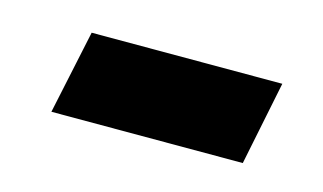

<svg xmlns="http://www.w3.org/2000/svg" viewBox="-33 -430 421 250"><g transform="rotate(15 177.5 -304.5)"><path d="M44 -248 68 -361H325L302 -248Z"/></g></svg>

Font: IBM Plex Sans Condensed SemiBold
Style: Italic
Weight: 600
Width: 3
Italic angle: -11°
Designer: Mike Abbink, Paul van der Laan, Pieter van Rosmalen
Foundry: Bold Monday
Version: Version 1.3